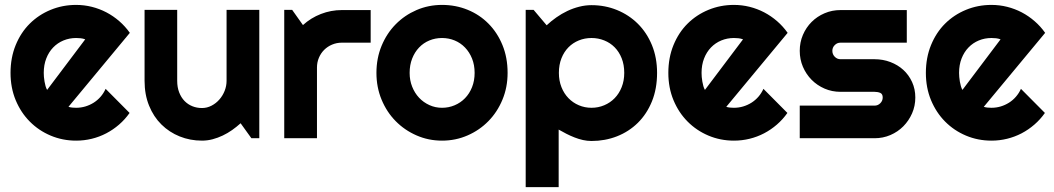

<svg xmlns="http://www.w3.org/2000/svg" viewBox="-20 -563 4293 782"><path d="M258.8 -127.9Q266.6 -125.5 274.4 -124.8Q282.2 -124 290 -124Q309.6 -124 327.6 -129.4Q345.7 -134.8 361.6 -144.8Q377.4 -154.8 389.9 -169.2Q402.3 -183.6 410.2 -201.2L507.8 -103Q489.3 -76.7 465.1 -55.7Q440.9 -34.7 412.8 -20Q384.8 -5.4 353.8 2.2Q322.8 9.8 290 9.8Q234.9 9.8 186.3 -10.7Q137.7 -31.2 101.3 -67.9Q64.9 -104.5 43.9 -155Q22.9 -205.6 22.9 -266.1Q22.9 -328.1 43.9 -379.4Q64.9 -430.7 101.3 -466.8Q137.7 -502.9 186.3 -522.9Q234.9 -543 290 -543Q322.8 -543 354 -535.2Q385.3 -527.3 413.3 -512.7Q441.4 -498 465.8 -476.8Q490.2 -455.6 508.8 -429.2ZM327.1 -402.8Q317.9 -406.2 308.8 -407.2Q299.8 -408.2 290 -408.2Q262.7 -408.2 238.5 -398.2Q214.4 -388.2 196.5 -369.6Q178.7 -351.1 168.5 -325Q158.2 -298.8 158.2 -266.1Q158.2 -258.8 158.9 -249.5Q159.7 -240.2 161.4 -230.7Q163.1 -221.2 165.5 -212.4Q168 -203.6 171.9 -196.8Z M960 -61Q943.8 -46.4 925.5 -33.4Q907.2 -20.5 887.2 -11Q867.2 -1.5 845.9 4.2Q824.7 9.8 802.7 9.8Q754.4 9.8 711.9 -7.3Q669.4 -24.4 637.5 -55.9Q605.5 -87.4 587.2 -132.6Q568.8 -177.7 568.8 -233.9V-522.9H701.7V-233.9Q701.7 -207.5 709.7 -186.8Q717.8 -166 731.4 -151.9Q745.1 -137.7 763.4 -130.4Q781.7 -123 802.7 -123Q823.2 -123 841.6 -132.6Q859.9 -142.1 873.5 -157.7Q887.2 -173.3 895 -193.1Q902.8 -212.9 902.8 -233.9V-522.9H1036.1V0H1003.9Z M1271 0H1137.7V-522.9H1169.9L1213.9 -460.9Q1246.1 -490.2 1287.1 -506.1Q1328.1 -522 1372.1 -522H1489.7V-389.2H1372.1Q1351.1 -389.2 1332.5 -381.3Q1314 -373.5 1300.3 -359.9Q1286.6 -346.2 1278.8 -327.6Q1271 -309.1 1271 -288.1Z M2047.4 -266.1Q2047.4 -207.5 2026.4 -157Q2005.4 -106.4 1969.2 -69.6Q1933.1 -32.7 1884.5 -11.5Q1835.9 9.8 1780.3 9.8Q1725.1 9.8 1676.5 -11.5Q1627.9 -32.7 1591.6 -69.6Q1555.2 -106.4 1534.2 -157Q1513.2 -207.5 1513.2 -266.1Q1513.2 -325.7 1534.2 -376.5Q1555.2 -427.2 1591.6 -464.1Q1627.9 -501 1676.5 -522Q1725.1 -543 1780.3 -543Q1835.9 -543 1884.5 -523.2Q1933.1 -503.4 1969.2 -467Q2005.4 -430.7 2026.4 -379.6Q2047.4 -328.6 2047.4 -266.1ZM1913.1 -266.1Q1913.1 -298.3 1902.6 -324.5Q1892.1 -350.6 1874 -369.4Q1856 -388.2 1831.8 -398.2Q1807.6 -408.2 1780.3 -408.2Q1752.9 -408.2 1728.8 -398.2Q1704.6 -388.2 1686.8 -369.4Q1668.9 -350.6 1658.7 -324.5Q1648.4 -298.3 1648.4 -266.1Q1648.4 -235.8 1658.7 -210Q1668.9 -184.1 1686.8 -165Q1704.6 -146 1728.8 -135Q1752.9 -124 1780.3 -124Q1807.6 -124 1831.8 -134.3Q1856 -144.5 1874 -163.1Q1892.1 -181.6 1902.6 -208Q1913.1 -234.4 1913.1 -266.1Z M2255.4 199.2H2121.1V-522.9H2153.3L2206.5 -460Q2224.6 -477.1 2246.1 -492.2Q2267.6 -507.3 2290.8 -518.3Q2314 -529.3 2338.9 -535.6Q2363.8 -542 2389.2 -542Q2444.3 -542 2492.9 -522.2Q2541.5 -502.4 2577.9 -466.3Q2614.3 -430.2 2635.3 -379.2Q2656.2 -328.1 2656.2 -266.1Q2656.2 -201.7 2635.3 -150.1Q2614.3 -98.6 2577.9 -62.7Q2541.5 -26.9 2492.9 -7.8Q2444.3 11.2 2389.2 11.2Q2371.6 11.2 2354.2 7.3Q2336.9 3.4 2320.1 -3.2Q2303.2 -9.8 2286.9 -18.1Q2270.5 -26.4 2255.4 -35.2ZM2522.5 -266.1Q2522.5 -299.3 2512 -325.7Q2501.5 -352.1 2483.4 -370.4Q2465.3 -388.7 2440.9 -398.4Q2416.5 -408.2 2389.2 -408.2Q2361.8 -408.2 2337.6 -398.4Q2313.5 -388.7 2295.4 -370.4Q2277.3 -352.1 2266.8 -325.7Q2256.3 -299.3 2256.3 -266.1Q2256.3 -234.4 2266.8 -208Q2277.3 -181.6 2295.4 -163.1Q2313.5 -144.5 2337.6 -134.3Q2361.8 -124 2389.2 -124Q2416.5 -124 2440.9 -134.3Q2465.3 -144.5 2483.4 -163.1Q2501.5 -181.6 2512 -208Q2522.5 -234.4 2522.5 -266.1Z M2938 -127.9Q2945.8 -125.5 2953.6 -124.8Q2961.4 -124 2969.2 -124Q2988.8 -124 3006.8 -129.4Q3024.9 -134.8 3040.8 -144.8Q3056.6 -154.8 3069.1 -169.2Q3081.5 -183.6 3089.4 -201.2L3187 -103Q3168.5 -76.7 3144.3 -55.7Q3120.1 -34.7 3092 -20Q3064 -5.4 3033 2.2Q3002 9.8 2969.2 9.8Q2914.1 9.8 2865.5 -10.7Q2816.9 -31.2 2780.5 -67.9Q2744.1 -104.5 2723.1 -155Q2702.1 -205.6 2702.1 -266.1Q2702.1 -328.1 2723.1 -379.4Q2744.1 -430.7 2780.5 -466.8Q2816.9 -502.9 2865.5 -522.9Q2914.1 -543 2969.2 -543Q3002 -543 3033.2 -535.2Q3064.5 -527.3 3092.5 -512.7Q3120.6 -498 3145 -476.8Q3169.4 -455.6 3188 -429.2ZM3006.3 -402.8Q2997.1 -406.2 2988 -407.2Q2979 -408.2 2969.2 -408.2Q2941.9 -408.2 2917.7 -398.2Q2893.6 -388.2 2875.7 -369.6Q2857.9 -351.1 2847.7 -325Q2837.4 -298.8 2837.4 -266.1Q2837.4 -258.8 2838.1 -249.5Q2838.9 -240.2 2840.6 -230.7Q2842.3 -221.2 2844.7 -212.4Q2847.2 -203.6 2851.1 -196.8Z M3542 0H3237.3V-132.8H3542Q3555.7 -132.8 3565.4 -142.6Q3575.2 -152.3 3575.2 -166Q3575.2 -180.2 3565.4 -184.6Q3555.7 -189 3542 -189H3403.3Q3368.7 -189 3338.4 -202.1Q3308.1 -215.3 3285.6 -238Q3263.2 -260.7 3250.2 -291Q3237.3 -321.3 3237.3 -356Q3237.3 -390.6 3250.2 -420.9Q3263.2 -451.2 3285.6 -473.6Q3308.1 -496.1 3338.4 -509Q3368.7 -522 3403.3 -522H3673.3V-389.2H3403.3Q3389.6 -389.2 3379.9 -379.4Q3370.1 -369.6 3370.1 -356Q3370.1 -341.8 3379.9 -331.8Q3389.6 -321.8 3403.3 -321.8H3542Q3576.2 -321.8 3606.4 -310.3Q3636.7 -298.8 3659.2 -278.3Q3681.6 -257.8 3694.8 -229Q3708 -200.2 3708 -166Q3708 -131.3 3694.8 -101.3Q3681.6 -71.3 3659.2 -48.6Q3636.7 -25.9 3606.4 -12.9Q3576.2 0 3542 0Z M3986.8 -127.9Q3994.6 -125.5 4002.4 -124.8Q4010.3 -124 4018.1 -124Q4037.6 -124 4055.7 -129.4Q4073.7 -134.8 4089.6 -144.8Q4105.5 -154.8 4117.9 -169.2Q4130.4 -183.6 4138.2 -201.2L4235.8 -103Q4217.3 -76.7 4193.1 -55.7Q4168.9 -34.7 4140.9 -20Q4112.8 -5.4 4081.8 2.2Q4050.8 9.8 4018.1 9.8Q3962.9 9.8 3914.3 -10.7Q3865.7 -31.2 3829.3 -67.9Q3793 -104.5 3772 -155Q3751 -205.6 3751 -266.1Q3751 -328.1 3772 -379.4Q3793 -430.7 3829.3 -466.8Q3865.7 -502.9 3914.3 -522.9Q3962.9 -543 4018.1 -543Q4050.8 -543 4082 -535.2Q4113.3 -527.3 4141.4 -512.7Q4169.4 -498 4193.8 -476.8Q4218.3 -455.6 4236.8 -429.2ZM4055.2 -402.8Q4045.9 -406.2 4036.9 -407.2Q4027.8 -408.2 4018.1 -408.2Q3990.7 -408.2 3966.6 -398.2Q3942.4 -388.2 3924.6 -369.6Q3906.7 -351.1 3896.5 -325Q3886.2 -298.8 3886.2 -266.1Q3886.2 -258.8 3887 -249.5Q3887.7 -240.2 3889.4 -230.7Q3891.1 -221.2 3893.6 -212.4Q3896 -203.6 3899.9 -196.8Z"/></svg>

Font: Righteous
Style: Regular
Weight: 400
Version: Version 1.000